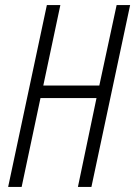

<svg xmlns="http://www.w3.org/2000/svg" viewBox="-20 -734 531 754"><path d="M12 0 164 -714H217L150 -398H370L438 -714H491L339 0H286L359 -349H139L65 0Z"/></svg>

Font: Noto Sans ExtraCondensed Light
Style: Italic
Weight: 300
Width: 2
Italic angle: -12°
Designer: Monotype Design Team
Foundry: Monotype Imaging Inc.
Version: Version 2.013; ttfautohint (v1.8.4.7-5d5b)